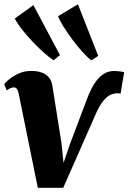

<svg xmlns="http://www.w3.org/2000/svg" viewBox="-29 -884 611 914"><path d="M385 -412.5Q402.5 -459 422.2 -488.5Q442 -518 464.5 -532Q487 -546 512.5 -546Q527.5 -546 543.8 -543.8Q560 -541.5 562 -540L545 -438.5Q542.5 -439.5 537.8 -439.8Q533 -440 530 -440Q514 -440 496.5 -432.2Q479 -424.5 460.8 -401.5Q442.5 -378.5 423 -332.5L272 10H151L59.5 -440.5Q56 -455 51 -461.5Q46 -468 37 -468Q27.5 -468 18.8 -463.5Q10 -459 3 -453.5L-9 -484Q-4.5 -490 13.2 -505.2Q31 -520.5 58.5 -533.5Q86 -546.5 120.5 -546.5Q163.5 -546.5 189 -528.8Q214.5 -511 220 -477.5L263.5 -204L273.5 -108.5L304.5 -199.5ZM226 -597Q206.5 -609.5 178.8 -634.2Q151 -659 123 -689Q95 -719 73 -747.2Q51 -775.5 41.5 -796L130 -859.5L256.5 -621.5ZM406 -596.5Q387 -611 363 -637.5Q339 -664 315.5 -695.8Q292 -727.5 273.5 -757Q255 -786.5 247.5 -807L342 -863.5L438.5 -618Z"/></svg>

Font: Merriweather 72pt Black
Style: Italic
Weight: 900
Italic angle: -7.8°
Version: Version 2.101